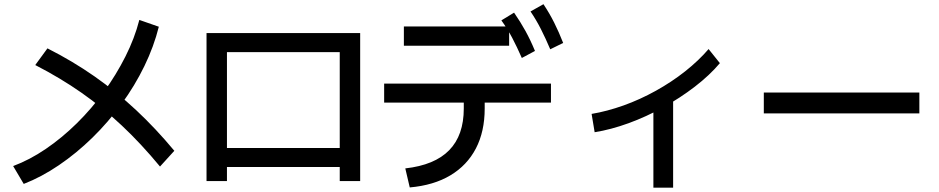

<svg xmlns="http://www.w3.org/2000/svg" viewBox="-20 -872 4440 908"><path d="M42.2 -86.7Q120 -115.6 196.7 -167.8Q273.3 -220 343.3 -288.9Q413.3 -357.8 471.7 -438.3Q530 -518.9 573.3 -605Q616.7 -691.1 638.9 -777.8L731.1 -745.6Q707.8 -652.2 662.8 -559.4Q617.8 -466.7 555 -380.6Q492.2 -294.4 416.7 -220.6Q341.1 -146.7 258.3 -90.6Q175.6 -34.4 92.2 -2.2ZM736.7 -84.4Q646.7 -193.3 556.1 -278.3Q465.6 -363.3 365.6 -433.3Q265.6 -503.3 146.7 -564.4L204.4 -643.3Q323.3 -583.3 427.2 -510.6Q531.1 -437.8 623.9 -351.1Q716.7 -264.4 804.4 -158.9Z M956.7 -15.6V-715.6H1683.3V-15.6H1586.7V-82.2H1053.3V-15.6ZM1053.3 -172.2H1586.7V-625.6H1053.3Z M1896.7 -75.6Q2035.6 -91.1 2104.4 -161.7Q2173.3 -232.2 2173.3 -358.9V-386.7H1796.7V-476.7H2585.6V-386.7H2272.2V-358.9Q2272.2 -250 2230.6 -170Q2188.9 -90 2110 -42.8Q2031.1 4.4 1917.8 14.4ZM1890 -655.6V-746.7H2387.8V-655.6ZM2447.8 -597.8Q2424.4 -651.1 2402.2 -693.3Q2380 -735.6 2351.1 -775.6L2411.1 -812.2Q2441.1 -768.9 2465 -725.6Q2488.9 -682.2 2510 -631.1ZM2582.2 -638.9Q2560 -691.1 2538.3 -733.9Q2516.7 -776.7 2488.9 -817.8L2550 -852.2Q2578.9 -808.9 2601.1 -764.4Q2623.3 -720 2643.3 -668.9Z M2777.8 -333.3Q2851.1 -345.6 2928.9 -373.3Q3006.7 -401.1 3081.7 -442.8Q3156.7 -484.4 3220.6 -535Q3284.4 -585.6 3331.1 -640L3384.4 -573.3Q3335.6 -515.6 3266.1 -462.2Q3196.7 -408.9 3116.7 -364.4Q3036.7 -320 2952.8 -289.4Q2868.9 -258.9 2792.2 -246.7ZM3070 15.6V-417.8H3163.3V15.6Z M3592.2 -335.6V-434.4H4327.8V-335.6Z"/></svg>

Font: Paperlogy 5 Medium
Style: Regular
Weight: 500
Designer: redesigned by Lee Juim, glyphs from Gmarket Sans & Montserrat
Foundry: PT&
Version: Version 1.001